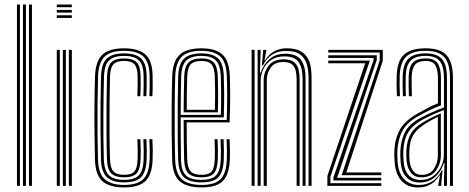

<svg xmlns="http://www.w3.org/2000/svg" viewBox="-20 -820 2070 847"><path d="M107.8 0V-800H121V0ZM54.8 0V-800H68V0ZM81.2 0V-800H94.5V0Z M230.5 -788.2V-800H296.8V-788.2ZM230.5 -764.5V-776.2H296.8V-764.5ZM230.5 -740.8V-752.8H296.8V-740.8ZM283.8 0V-600H297V0ZM230.5 0V-600H244V0ZM257.2 0V-600H270.5V0Z M527.5 6.8Q464 6.8 432.6 -20Q401.2 -46.8 399 -114.5Q397.5 -163.5 396.9 -229.2Q396.2 -295 396.9 -362.5Q397.5 -430 399.2 -484Q401.5 -549.2 430.9 -578Q460.2 -606.8 526.8 -606.8Q591 -606.8 621.5 -579.6Q652 -552.5 653.2 -486.2Q653.5 -468 653.5 -443.4Q653.5 -418.8 652.2 -395.5H639Q640.2 -416.8 640.4 -441.1Q640.5 -465.5 640 -485.8Q638.8 -545 612.6 -570.4Q586.5 -595.8 526.8 -595.8Q466.2 -595.8 440.4 -569.1Q414.5 -542.5 412.5 -483.2Q410.8 -428.5 410.2 -362.2Q409.8 -296 410.2 -231.1Q410.8 -166.2 412.2 -115.5Q414 -54.5 441.9 -29.4Q469.8 -4.2 527.5 -4.2Q586.2 -4.2 612 -29.6Q637.8 -55 640 -115Q640.8 -134.5 640.6 -155.6Q640.5 -176.8 639 -206H652.2Q653.5 -182.8 653.9 -161.2Q654.2 -139.8 653.2 -114.5Q650.8 -49.8 622 -21.5Q593.2 6.8 527.5 6.8ZM527.5 -15.5Q475.2 -15.5 451.1 -38.9Q427 -62.2 425.5 -116Q424 -169.5 423.5 -236.4Q423 -303.2 423.5 -368.5Q424 -433.8 425.5 -482.5Q427.5 -540.8 452.2 -562.6Q477 -584.5 526.8 -584.5Q579 -584.5 602.4 -562.1Q625.8 -539.8 626.8 -485.2Q627 -467.5 627 -444.2Q627 -421 625.8 -395.5H612.5Q613.8 -422 613.8 -445.5Q613.8 -469 613.5 -485Q612.8 -534.8 592.1 -554.1Q571.5 -573.5 526.8 -573.5Q483 -573.5 461.8 -554Q440.5 -534.5 438.8 -481.8Q437.8 -451.2 437.1 -407Q436.5 -362.8 436.1 -312.2Q435.8 -261.8 436.2 -211.5Q436.8 -161.2 438 -118.8Q439.8 -67 460.8 -46.8Q481.8 -26.5 527.5 -26.5Q572.2 -26.5 592 -46.2Q611.8 -66 613.5 -115.5Q614.2 -134 614.1 -155.1Q614 -176.2 612.5 -206H625.8Q627.2 -174.5 627.4 -154.4Q627.5 -134.2 626.8 -115.5Q624.5 -61 602.2 -38.2Q580 -15.5 527.5 -15.5ZM527.5 -37.8Q488.2 -37.8 470.6 -55.2Q453 -72.8 451.8 -119Q450.2 -169.5 449.9 -233.6Q449.5 -297.8 450 -362.8Q450.5 -427.8 452 -481Q453.5 -527.5 471 -544.9Q488.5 -562.2 526.8 -562.2Q566 -562.2 582.9 -545Q599.8 -527.8 600.2 -484Q600.5 -466.2 600.5 -444.4Q600.5 -422.5 599.2 -395.5H586Q587.2 -423.2 587.2 -445.1Q587.2 -467 587 -483.8Q586.5 -520.5 573.6 -535.9Q560.8 -551.2 526.8 -551.2Q494 -551.2 480.1 -536Q466.2 -520.8 465.2 -480.5Q464 -433 463.4 -371.2Q462.8 -309.5 463.1 -243.8Q463.5 -178 465.2 -118.8Q466.2 -80 479.9 -64.4Q493.5 -48.8 527.5 -48.8Q561 -48.8 573.5 -64.2Q586 -79.8 587 -117.2Q587.5 -136.8 587.5 -156.4Q587.5 -176 586 -206H599.2Q600.8 -176.8 600.9 -155.4Q601 -134 600.2 -117Q598.8 -73 582.6 -55.4Q566.5 -37.8 527.5 -37.8Z M869.2 6.8Q804.5 6.8 773.1 -20.1Q741.8 -47 739.5 -114.5Q738 -163.5 737.4 -229.2Q736.8 -295 737.4 -362.5Q738 -430 739.8 -484Q742 -549 771.9 -577.9Q801.8 -606.8 868.8 -606.8Q930.8 -606.8 960.9 -579.8Q991 -552.8 993.8 -485.8Q995 -459.5 995.4 -403.4Q995.8 -347.2 992.8 -280H803.5Q803.5 -194 805.8 -118.8Q806.8 -80 820.6 -64.4Q834.5 -48.8 869.2 -48.8Q901 -48.8 913.4 -63.2Q925.8 -77.8 927.5 -117.8Q929 -153.2 926.5 -206H939.8Q942.2 -152.5 940.8 -117Q939 -71.8 923.2 -54.8Q907.5 -37.8 869.2 -37.8Q828 -37.8 810.8 -55.5Q793.5 -73.2 792.2 -117.8Q791.2 -150.8 790.8 -200.4Q790.2 -250 790.2 -291H980.2Q982.5 -353.2 982.1 -406.2Q981.8 -459.2 980.5 -485.5Q978 -548.5 950.1 -572.1Q922.2 -595.8 868.8 -595.8Q807.2 -595.8 781.1 -568.9Q755 -542 753 -483.2Q751.2 -428.5 750.8 -362.2Q750.2 -296 750.8 -231Q751.2 -166 752.8 -115.5Q754.8 -53.8 782.5 -29Q810.2 -4.2 869.2 -4.2Q927.5 -4.2 952.6 -29.2Q977.8 -54.2 980.5 -115.2Q982.2 -151.5 979.5 -206H992.8Q994 -183 994.4 -158.5Q994.8 -134 993.8 -114.5Q991 -48.5 962.6 -20.9Q934.2 6.8 869.2 6.8ZM869.2 -15.5Q815.5 -15.5 791.6 -37.9Q767.8 -60.2 766 -116Q764.2 -169.5 763.9 -236.2Q763.5 -303 764 -368.2Q764.5 -433.5 766 -482.2Q768 -539.2 792.5 -561.9Q817 -584.5 868.8 -584.5Q916.5 -584.5 940.8 -563.2Q965 -542 967.2 -485Q968.2 -462.8 968.8 -413.6Q969.2 -364.5 967.2 -302.2H777Q777 -249.2 777.4 -207.8Q777.8 -166.2 778.5 -117Q779.2 -68 799.2 -47.2Q819.2 -26.5 869.2 -26.5Q913.8 -26.5 932.8 -45.9Q951.8 -65.2 954 -116.2Q955.5 -152.2 953 -206H966.2Q968.8 -153.2 967.2 -115.8Q964.8 -59.8 943 -37.6Q921.2 -15.5 869.2 -15.5ZM777 -313.2H954.2Q956 -367.5 955.5 -415.2Q955 -463 954 -484.5Q951.8 -535 931.5 -554.2Q911.2 -573.5 868.8 -573.5Q823.5 -573.5 802.2 -553.4Q781 -533.2 779.2 -481.8Q778.2 -452.2 777.8 -405.6Q777.2 -359 777 -313.2ZM790.2 -324.5Q790.5 -357.8 790.9 -398.9Q791.2 -440 792.5 -481Q794 -526.2 811.5 -544.2Q829 -562.2 868.8 -562.2Q906 -562.2 922.5 -544.8Q939 -527.2 940.8 -483.8Q941.5 -465.2 942.1 -422.6Q942.8 -380 941 -324.5ZM803.8 -335.5H928Q929.2 -384.5 928.8 -425.5Q928.2 -466.5 927.5 -483.2Q926 -522 912.5 -536.6Q899 -551.2 868.8 -551.2Q835.2 -551.2 821 -535.8Q806.8 -520.2 805.8 -480.5Q804.8 -447.8 804.2 -412.2Q803.8 -376.8 803.8 -335.5Z M1341.2 0V-475.5Q1341.2 -501.8 1335.4 -529.5Q1329.5 -557.2 1308.4 -576.2Q1287.2 -595.2 1241.5 -595.2Q1171.2 -595.2 1139.2 -530.5H1135.2L1141.2 -600H1154.8V-594L1146.8 -554.2H1149.2Q1164.5 -579.2 1188.6 -593.1Q1212.8 -607 1245 -607Q1285 -607 1307.2 -593.5Q1329.5 -580 1339.6 -559.2Q1349.8 -538.5 1352.1 -516.5Q1354.5 -494.5 1354.5 -477.8V0ZM1090 0V-600H1103.2V0ZM1116.5 0V-600H1129.8L1126.8 -499.5H1130.2Q1142.5 -537 1169.9 -560.1Q1197.2 -583.2 1238.2 -583Q1289 -582.8 1308.5 -554.9Q1328 -527 1328 -474.8V0H1314.8V-473.2Q1314.8 -519.2 1298 -545.2Q1281.2 -571.2 1234.2 -571.2Q1198.8 -571.2 1175.6 -554.9Q1152.5 -538.5 1141.2 -514Q1130 -489.5 1130 -464.8V0ZM1143.2 0V-466Q1143.2 -501.2 1164.8 -529.8Q1186.2 -558.2 1231.5 -558.2Q1263.2 -558.2 1278.1 -545.2Q1293 -532.2 1297.4 -512.1Q1301.8 -492 1301.8 -471.2V0H1288.5V-470.5Q1288.5 -487.8 1285.2 -505.4Q1282 -523 1269.6 -534.8Q1257.2 -546.5 1229.8 -546.5Q1192.5 -546.5 1174.8 -522.4Q1157 -498.2 1157 -466.8V0Z M1487.2 -47.2 1655.2 -553.8V-588.2H1428.2V-600H1668.5V-551.2L1507.8 -59.2H1662V-47.2ZM1451 -23.8V-37.2L1628 -555.2V-564.5H1428.2V-576.2H1642V-555.5L1467.2 -35.5H1662V-23.8ZM1424.2 0V-43.5L1591 -540.8H1428.2V-552.8H1611.8L1437.5 -40.5V-11.8H1662V0Z M1965 0V-474.8Q1965 -539.5 1940.1 -567.6Q1915.2 -595.8 1858 -595.8Q1798.8 -595.8 1772.1 -570.1Q1745.5 -544.5 1743.2 -485.8Q1742.5 -465.2 1742.9 -441.6Q1743.2 -418 1744.2 -395.5H1731Q1730 -419 1729.6 -441.9Q1729.2 -464.8 1730 -486.2Q1732.2 -550.8 1762 -578.8Q1791.8 -606.8 1858 -606.8Q1922.5 -606.8 1950.4 -576.1Q1978.2 -545.5 1978.2 -474.8V0ZM1938.5 0V-32L1941 -100.5H1938Q1926.8 -64.5 1899.9 -39.8Q1873 -15 1831.2 -15Q1794 -15 1772 -39.1Q1750 -63.2 1747.2 -108.5Q1746.2 -122.8 1745.9 -133.6Q1745.5 -144.5 1746.2 -155.5Q1748.8 -203 1767 -238Q1785.2 -273 1833.8 -299.2Q1860 -313.2 1888.8 -325.9Q1917.5 -338.5 1938.5 -345.8V-474.8Q1938.5 -527.8 1919.9 -550.6Q1901.2 -573.5 1858 -573.5Q1812.5 -573.5 1792 -552.9Q1771.5 -532.2 1769.8 -484.8Q1769 -464.5 1769.4 -441Q1769.8 -417.5 1770.5 -395.5H1757.5Q1756.5 -418 1756.1 -441.9Q1755.8 -465.8 1756.5 -485.2Q1758.5 -538.5 1782 -561.5Q1805.5 -584.5 1858 -584.5Q1908.2 -584.5 1930 -559.1Q1951.8 -533.8 1951.8 -474.8V0ZM1824.5 7Q1777.2 7 1750.8 -22.9Q1724.2 -52.8 1720.8 -106.8Q1719.5 -121.5 1719.4 -134.9Q1719.2 -148.2 1719.8 -157.5Q1722.8 -210.8 1745.1 -249.8Q1767.5 -288.8 1823.8 -320Q1849.2 -334.2 1869 -344.8Q1888.8 -355.2 1912 -364.2V-474.8Q1912 -511.2 1901.1 -531.2Q1890.2 -551.2 1858 -551.2Q1825 -551.2 1811.2 -534.9Q1797.5 -518.5 1796.2 -483.5Q1795.8 -467.5 1795.9 -445.8Q1796 -424 1797 -395.5H1783.8Q1782.8 -425.5 1782.6 -446.2Q1782.5 -467 1783 -484.5Q1784.5 -526.5 1802.1 -544.4Q1819.8 -562.2 1858 -562.2Q1897 -562.2 1911.1 -540Q1925.2 -517.8 1925.2 -474.8V-355.2Q1898.2 -345.2 1874.4 -333.5Q1850.5 -321.8 1828.5 -309.5Q1776 -280.8 1755.9 -243.8Q1735.8 -206.8 1733 -156.5Q1732.5 -144.2 1732.8 -133Q1733 -121.8 1734 -107.8Q1737.2 -57.5 1761.6 -30.8Q1786 -4 1828 -4Q1864.5 -4 1890.1 -22.2Q1915.8 -40.5 1929.2 -69.5H1932.2L1926.8 -11.8V0H1913.2V-4.5L1921.2 -45.8H1918.8Q1903.2 -20.8 1879.9 -6.9Q1856.5 7 1824.5 7ZM1835.2 -26Q1868 -26 1890.9 -43Q1913.8 -60 1925.9 -85.4Q1938 -110.8 1938 -135.2V-334.5Q1915.8 -326.2 1889.1 -314.2Q1862.5 -302.2 1839 -289.2Q1798.8 -266.2 1780 -234.9Q1761.2 -203.5 1759.2 -153Q1758.8 -141.5 1759.2 -131.2Q1759.8 -121 1760.5 -109.8Q1763 -68 1782.9 -47Q1802.8 -26 1835.2 -26ZM1838 -37.8Q1809 -37.8 1792.9 -57.8Q1776.8 -77.8 1773.8 -110.5Q1771.8 -134.2 1772.5 -152Q1774.5 -199 1791 -228.1Q1807.5 -257.2 1843.8 -279Q1860.8 -289.2 1882.4 -300.2Q1904 -311.2 1924.8 -320V-134Q1924.8 -98.8 1903.9 -68.2Q1883 -37.8 1838 -37.8ZM1839.8 -48.5Q1877 -48.5 1894.2 -75.1Q1911.5 -101.8 1911.5 -133.2V-304.8Q1895 -296.8 1879.5 -288.1Q1864 -279.5 1848.5 -269Q1816.5 -247.8 1801.8 -221.9Q1787 -196 1785.8 -152.2Q1785 -133.8 1786.8 -112Q1789 -84.5 1802.2 -66.5Q1815.5 -48.5 1839.8 -48.5Z"/></svg>

Font: Big Shoulders Inline Display
Style: Regular
Weight: 400
Designer: Patric King
Foundry: XO Type Co
Version: Version 1.000